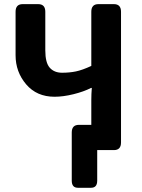

<svg xmlns="http://www.w3.org/2000/svg" viewBox="-20 -720 679 921"><path d="M54.7 -455.1V-663.6Q54.7 -700.2 88.9 -700.2H163.1Q197.3 -700.2 197.3 -663.6V-478.5Q197.3 -418.9 218.8 -395Q240.2 -371.1 277.8 -371.1Q313 -371.1 344 -377.4Q375 -383.8 418 -403.8V-663.6Q418 -700.2 452.1 -700.2H526.4Q560.5 -700.2 560.5 -663.6V-36.6Q560.5 0 526.4 0H446.3V146.5Q446.3 180.7 417 180.7H353.5Q324.2 180.7 324.2 146.5V-84.5Q324.2 -121.1 358.4 -121.1H418V-239.7Q418 -269 420.4 -298.3H417Q381.8 -280.3 332.5 -268.1Q283.2 -255.9 241.7 -255.9Q156.2 -255.9 105.5 -315.4Q54.7 -375 54.7 -455.1Z"/></svg>

Font: Istok Web
Style: Bold
Weight: 700
Designer: Andrey V. Panov
Foundry: Andrey V. Panov
Version: Version 1.0.2g